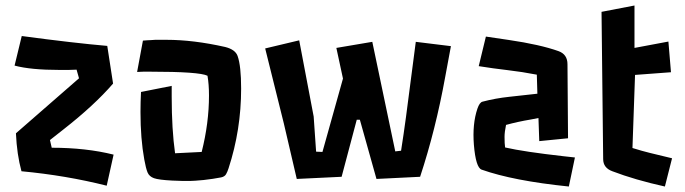

<svg xmlns="http://www.w3.org/2000/svg" viewBox="-20 -639 2477 694"><path d="M365.7 32.2Q218.8 -4.9 57.6 -20Q41 -80.6 37.6 -157.2L265.6 -356L256.8 -387.2Q242.7 -386.2 227.5 -386.2Q227.5 -386.2 195.8 -386.2Q91.3 -386.2 32.7 -401.9L58.6 -508.8Q247.6 -483.4 367.7 -473.1L388.7 -336.9Q320.8 -258.3 209 -170.9L160.6 -132.8L167 -105Q291 -105 390.6 -80.1Z M600.6 -289.1Q600.6 -171.4 612.8 -85L709 -89.8Q735.4 -194.3 735.4 -293.9Q735.4 -334 730 -365.2Q700.7 -379.9 522.9 -379.9H498Q487.8 -379.9 475.6 -378.9L496.6 -492.2Q504.9 -492.7 512 -493.4Q519 -494.1 526.4 -494.1L541 -495.1Q548.3 -495.1 582 -495.1Q678.7 -495.1 793.9 -469.2Q830.6 -460 838.9 -436.5Q851.6 -400.4 851.6 -318.8Q851.6 -169.9 806.2 -30.8Q802.2 -18.1 797.1 -9.3Q792 -0.5 779.3 2.2Q766.6 4.9 749.5 7.3Q732.4 9.8 715.8 11.7Q679.7 15.1 666 15.1Q652.3 15.1 636.7 14.9Q621.1 14.6 602.5 13.7Q553.7 11.2 536.6 5.1Q519.5 -1 513.4 -15.6Q507.3 -30.3 501.5 -62.5Q487.8 -137.7 487.8 -233.9Q487.8 -270.5 489.7 -306.6L600.6 -328.6Z M1005.9 -192.9 938.5 -463.9 1061.5 -493.2 1113.8 -217.8 1122.6 -90.8 1145.5 -89.8 1219.7 -355 1195.8 -465.8 1325.7 -487.8 1408.7 -91.8 1429.7 -94.2Q1439 -153.3 1447.3 -214.8L1482.9 -487.8L1609.9 -472.2L1589.4 -361.8Q1554.7 -170.4 1498.5 0L1340.8 7.8L1280.8 -206.1H1269.5L1214.8 0L1052.7 7.8Z M2036.1 35.2Q1835 14.6 1720.7 -25.9Q1699.7 -33.7 1692.9 -115.7Q1687 -190.9 1705.6 -246.1Q1713.4 -269 1724.1 -271.5Q1770 -283.7 1820.8 -289.1L1922.4 -300.3L1920.4 -369.1Q1867.2 -379.4 1814.7 -385.5Q1762.2 -391.6 1710.4 -399.9L1736.3 -506.8L1818.8 -494.6Q1932.1 -478 1999 -454.1Q2031.2 -442.4 2031.2 -406.7L2033.2 -139.2L1929.2 -128.9L1926.3 -212.4L1898.4 -207Q1851.6 -199.2 1809.1 -187.5Q1803.7 -161.6 1803.7 -144.5Q1803.7 -119.6 1805.7 -106Q1874.5 -90.3 2018.1 -74.2L2058.1 -69.8Z M2154.3 -596.2 2273.4 -619.1V-465.8L2396 -488.8L2405.3 -377.9L2275.4 -368.2L2266.1 -104Q2302.2 -92.8 2328.6 -86.4Q2394.5 -70.8 2409.2 -66.9L2383.3 35.2Q2274.9 11.2 2193.4 -20Q2160.2 -32.2 2160.2 -64Z"/></svg>

Font: Passero One
Style: Regular
Weight: 400
Designer: Viktoriya Grabowska
Foundry: Viktoriya Grabowska
Version: Version 1.003